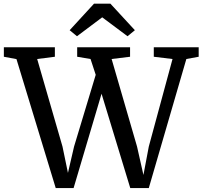

<svg xmlns="http://www.w3.org/2000/svg" viewBox="-40 -994 1075 1020"><path d="M-19.5 -692.5V-743H251.5V-692.5L157.5 -680.5L292 -215.5L321 -75.5L353.5 -215.5L468.5 -596.5L441 -680.5L370 -692.5V-743H651V-692.5L553 -680.5L688 -215.5L722 -64.5L750.5 -215.5L876.5 -680.5L777 -692.5V-743H1015.5V-692.5L950 -680.5L750.5 5H652L499.5 -496L351 5H256L47.5 -680ZM459.5 -974.5H546.5L676.5 -833.5L637.5 -801.5L503 -902L369 -801.5L330 -833.5Z"/></svg>

Font: Merriweather
Style: Regular
Weight: 400
Designer: Eben Sorkin
Foundry: Eben Sorkin
Version: Version 2.100; ttfautohint (v1.7.19-72a1) -l 8 -r 50 -G 200 